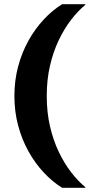

<svg xmlns="http://www.w3.org/2000/svg" viewBox="-20 -770 439 920"><path d="M204 -310Q204 -388 219.5 -455Q235 -522 261.5 -577.5Q288 -633 321 -675.5Q354 -718 389 -747V-750H278Q231 -721 189.5 -676.5Q148 -632 116.5 -575.5Q85 -519 67 -452Q49 -385 49 -310Q49 -235 67 -168Q85 -101 116.5 -44.5Q148 12 189.5 56.5Q231 101 278 130H389V127Q354 98 321 55.5Q288 13 261.5 -42.5Q235 -98 219.5 -165Q204 -232 204 -310Z"/></svg>

Font: Roboto Serif
Style: Bold
Weight: 700
Designer: Greg Gazdowicz
Foundry: Commercial Type
Version: Version 1.008